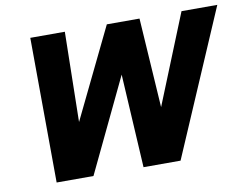

<svg xmlns="http://www.w3.org/2000/svg" viewBox="-76 -807 1179 914"><g transform="rotate(-10 513.5 -350.0)"><path d="M127 0 123 -700H290L282 -265L493 -700H651L679 -267L854 -700H1027L726 0H547L521 -452L305 0Z"/></g></svg>

Font: Red Hat Text
Style: Italic
Weight: 300
Italic angle: -12°
Designer: Pentagram, MCKL
Foundry: Pentagram, MCKL
Version: Version 1.023